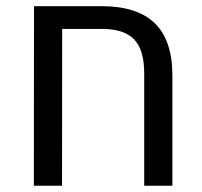

<svg xmlns="http://www.w3.org/2000/svg" viewBox="-20 -595 647 615"><path d="M88.4 0 88.9 -575.2H305.2Q419.4 -575.2 475.6 -520.8Q531.7 -466.3 532.2 -355V0H441.9V-360.4Q441.9 -435.1 409.7 -468.8Q377.4 -502.4 306.2 -502.4H179.2L178.7 0Z"/></svg>

Font: Heebo
Style: Regular
Weight: 400
Designer: Oded Ezer
Foundry: Ezer Type House
Version: Version 3.100